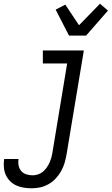

<svg xmlns="http://www.w3.org/2000/svg" viewBox="-70 -792 602 1035"><path d="M101 223Q79 223 57.5 219.5Q36 216 17.5 207.5Q-1 199 -15.5 184.5Q-30 170 -38.5 151.5Q-47 133 -49 111Q-51 89 -48 68L-47 65H30V66Q27 84 30.5 101Q34 118 45 130.5Q56 143 72.5 148Q89 153 106 153Q121 153 135.5 148Q150 143 161.5 133.5Q173 124 182 111Q191 98 197 84.5Q203 71 207 56.5Q211 42 213 28L292 -450H161V-520H382L289 39Q285 62 278.5 85Q272 108 260 129.5Q248 151 231 169.5Q214 188 192 200.5Q170 213 147 218Q124 223 101 223ZM302 -600 230 -740 282 -767 356 -656 469 -772 512 -735 394 -600Z"/></svg>

Font: Iosevka Fixed
Style: Italic
Weight: 400
Italic angle: -9°
Monospace: yes
Designer: Belleve Invis
Foundry: Belleve Invis
Version: Version 33.2.4